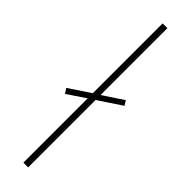

<svg xmlns="http://www.w3.org/2000/svg" viewBox="-267 -817 741 741"><g transform="rotate(45 104.0 -446.0)"><path d="M87 -66V-417L13 -367L0 -387L87 -445V-826H113V-461L196 -516L208 -497L113 -434V-66Z"/></g></svg>

Font: Noto Sans Malayalam UI SemiCondensed Thin
Style: Regular
Weight: 100
Width: 4
Designer: Jelle Bosma - Monotype Design Team
Foundry: Monotype Imaging Inc.
Version: Version 2.104; ttfautohint (v1.8.4.7-5d5b)